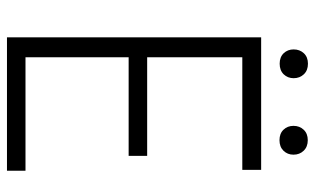

<svg xmlns="http://www.w3.org/2000/svg" viewBox="-192 -690 882 537"><g transform="rotate(90 248.5 -421.0)"><path d="M415.5 -340.3H139.6V-51.8H457V0H84V-710.9H454.6V-658.2H139.6V-392.1H415.5ZM331.5 -801.3Q331.5 -818.4 342.3 -829.8Q353 -841.3 371.6 -841.3Q390.1 -841.3 401.1 -829.8Q412.1 -818.4 412.1 -801.3Q412.1 -784.7 401.1 -773.4Q390.1 -762.2 371.6 -762.2Q353 -762.2 342.3 -773.4Q331.5 -784.7 331.5 -801.3ZM117.7 -801.8Q117.7 -818.8 128.4 -830.3Q139.2 -841.8 157.7 -841.8Q176.3 -841.8 187.3 -830.3Q198.2 -818.8 198.2 -801.8Q198.2 -785.2 187.3 -773.9Q176.3 -762.7 157.7 -762.7Q139.2 -762.7 128.4 -773.9Q117.7 -785.2 117.7 -801.8Z"/></g></svg>

Font: MAUL Condensed Light
Style: Light
Weight: 300
Designer: MAUL
Version: Version 2.137; 2017; ttfautohint (v1.8.3)